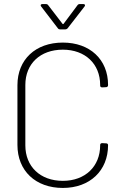

<svg xmlns="http://www.w3.org/2000/svg" viewBox="-20 -918 602 947"><path d="M183 -886 265 -779C268 -774 273 -773 278 -773H301C306 -773 311 -775 314 -779L397 -886C402 -892 399 -898 391 -898H375C370 -898 365 -897 362 -892L294 -801C293 -799 290 -798 288 -801L218 -892C215 -897 210 -898 205 -898H189C181 -898 178 -892 183 -886ZM290 9C423 9 513 -76 513 -202C513 -208 509 -211 503 -211L484 -212C478 -212 474 -209 474 -203V-201C474 -97 400 -26 290 -26C178 -26 105 -97 105 -201V-499C105 -603 178 -673 290 -673C400 -673 474 -603 474 -499V-496C474 -490 478 -487 484 -487L503 -488C509 -488 513 -492 513 -498V-499C513 -625 423 -708 290 -708C155 -708 66 -624 66 -498V-203C66 -76 155 9 290 9Z"/></svg>

Font: Barlow ExtraLight
Style: Regular
Weight: 275
Designer: Jeremy Tribby
Foundry: Tribby Type
Version: Version 1.422;hotconv 1.0.109;makeotfexe 2.5.65596